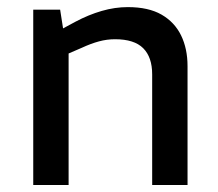

<svg xmlns="http://www.w3.org/2000/svg" viewBox="-20 -531 626 551"><path d="M75.4 0V-503.2H152.6L161 -449.5L196.4 -468.6Q234 -488.6 271.8 -499.6Q309.6 -510.6 346.9 -510.6Q406.1 -510.6 443.7 -489Q481.2 -467.3 499.7 -429.3Q518.2 -391.2 518.2 -341.1V0H416.7V-317.4Q416.7 -367 390.9 -392.7Q365.2 -418.4 310.1 -418.4Q286.7 -418.4 263.9 -412.2Q241.2 -406.1 214.8 -393.9L176.9 -377.5V0Z"/></svg>

Font: REM Medium
Style: Regular
Weight: 500
Designer: Octavio Pardo
Foundry: Ashler Design
Version: Version 1.005;gftools[0.9.28]